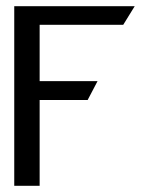

<svg xmlns="http://www.w3.org/2000/svg" viewBox="-20 -600 474 620"><path d="M26 0H108V-277H263L295 -338H108V-520H378L415 -580H26Z"/></svg>

Font: Charger Sport
Style: DfBdNrw
Weight: 400
Designer: Jasper
Foundry: Cannot Into Space Fonts
Version: Version 1.1